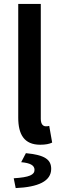

<svg xmlns="http://www.w3.org/2000/svg" viewBox="-20 -726 311 979"><path d="M73 -126C73 -41 103 12 185 12C212 12 232 8 246 1L231 -84C223 -82 219 -82 214 -82C201 -82 188 -91 188 -120V-706H73ZM50 183 60 233C175 228 241 198 241 135C241 88 209 64 112 55L88 101C134 105 156 117 156 140C156 165 131 178 50 183Z"/></svg>

Font: DAIFUKU Sans Semibold
Style: Regular
Weight: 600
Designer: Original font ‘Source Sans 3’ : Paul D. Hunt
Foundry: Daifuku
Version: Version 1.000